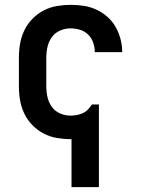

<svg xmlns="http://www.w3.org/2000/svg" viewBox="-20 -562 590 792"><path d="M275 210V12H271Q243 12 214 7Q185 2 159.5 -11.5Q134 -25 113.5 -46Q93 -67 80.5 -93Q68 -119 63 -147.5Q58 -176 58 -205V-325Q58 -354 63 -382.5Q68 -411 80.5 -437Q93 -463 113.5 -484Q134 -505 159.5 -518.5Q185 -532 214 -537Q243 -542 271 -542Q299 -542 325.5 -538Q352 -534 377 -522.5Q402 -511 422.5 -493Q443 -475 456.5 -451.5Q470 -428 477 -401.5Q484 -375 484 -348V-347H371Q371 -367 364.5 -386Q358 -405 344 -419Q330 -433 310.5 -439Q291 -445 271 -445Q249 -445 228 -436Q207 -427 194 -409Q181 -391 176 -369Q171 -347 171 -325V-205Q171 -183 176 -161Q181 -139 194 -121Q207 -103 228 -94Q249 -85 271 -85Q284 -85 297 -87.5Q310 -90 322 -95.5Q334 -101 343 -110.5Q352 -120 359 -131H388V210Z"/></svg>

Font: Lode
Style: Bold
Weight: 700
Monospace: yes
Designer: Belleve Invis
Foundry: Belleve Invis
Version: Version 29.2.0; ttfautohint (v1.8.3)